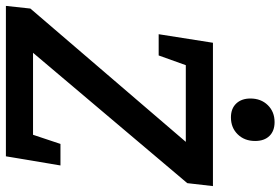

<svg xmlns="http://www.w3.org/2000/svg" viewBox="-170 -781 951 651"><g transform="rotate(90 305.5 -455.5)"><path d="M611 -702 601 -615 159 -92H437L468 -185H541L510 0H0L9 -83L461 -610H201L168 -518H96L125 -702ZM314 -829Q314 -865 336.5 -888Q359 -911 394 -911Q424 -911 441 -893.5Q458 -876 458 -845Q458 -809 435.5 -786Q413 -763 378 -763Q348 -763 331 -781Q314 -799 314 -829Z"/></g></svg>

Font: Bitter Pro SemiBold
Style: Italic
Weight: 600
Italic angle: -9°
Designer: Sol Matas, and Bitter project Authors
Foundry: Sol Matas
Version: Version 1.010